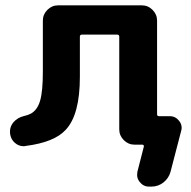

<svg xmlns="http://www.w3.org/2000/svg" viewBox="-20 -566 722 724"><path d="M572.3 -134.8Q572.3 -127.9 580.1 -127.9H620.1Q641.6 -127.9 655.3 -110.4Q665 -98.6 665 -84Q665 -78.1 663.1 -72.3L623 82Q616.2 106.4 596.2 122.1Q576.2 137.7 550.8 137.7H542Q520.5 137.7 506.8 120.1Q497.1 108.4 497.1 93.8Q497.1 87.9 498 82L522.5 -13.7Q523.4 -15.6 521.5 -18.1Q519.5 -20.5 517.6 -20.5H505.9H487.3Q463.9 -20.5 446.8 -37.6Q429.7 -54.7 429.7 -78.1V-427.7Q429.7 -435.5 421.9 -435.5H289.1Q281.2 -435.5 281.2 -427.7V-276.4Q281.2 -132.8 227.5 -76.2Q184.6 -29.3 76.2 -15.6Q73.2 -14.6 69.3 -14.6Q50.8 -14.6 36.1 -27.3Q17.6 -43.9 17.6 -70.3Q17.6 -89.8 31.2 -105.5Q45.9 -122.1 68.4 -127.9Q85.9 -131.8 96.7 -137.7Q121.1 -151.4 131.3 -186.5Q141.6 -221.7 141.6 -295.9V-488.3Q141.6 -511.7 158.7 -528.8Q175.8 -545.9 199.2 -545.9H514.6Q538.1 -545.9 555.2 -528.8Q572.3 -511.7 572.3 -488.3Z"/></svg>

Font: Gen Jyuu Gothic Bold
Style: Bold
Weight: 700
Designer: [Source Han Sans]
Ryoko NISHIZUKA  (kana & ideographs); Paul D. Hunt (Latin, Greek & Cyrillic); Wenlong ZHANG  (bopomofo
Version: Version 1.002.20150607